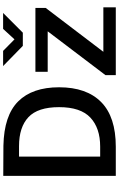

<svg xmlns="http://www.w3.org/2000/svg" viewBox="221 -1004 783 1266"><g transform="rotate(-90 613.0 -371.5)"><path d="M285 -741C243 -741.7 176.7 -742 86 -742V0H278C409.3 0 507.5 -32.2 572.5 -96.5C637.5 -160.8 670 -253.3 670 -374C670 -491.3 639 -581.2 577 -643.5C515 -705.8 417.7 -738.3 285 -741ZM213 -103V-638H282C365.3 -638 429 -617.3 473 -576C517 -534.7 539 -467.3 539 -374C539 -279.3 516 -210.5 470 -167.5C424 -124.5 360.3 -103 279 -103ZM750 -68V0H1197V-82H904L1193 -462V-530H772V-449H1039ZM1160 -743H1055L986 -668L910 -743H810L943 -613H1030Z"/></g></svg>

Font: Morrison SemiBold
Style: Regular
Weight: 600
Designer: Pablo Impallari, Rodrigo Fuenzalida (Modified by Dan O. Williams)
Version: Version 0.030; ttfautohint (v1.8.1)